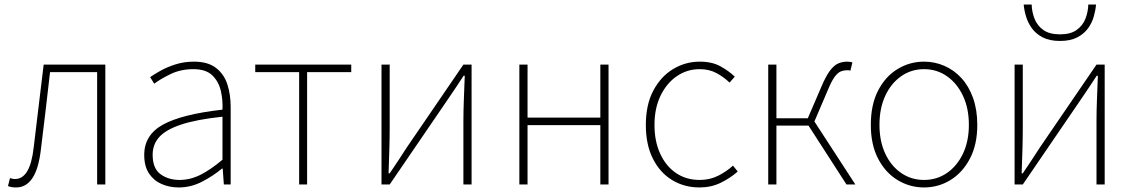

<svg xmlns="http://www.w3.org/2000/svg" viewBox="-20 -811 4981 844"><path d="M51 13Q39 13 31 11.5Q23 10 15 7L24 -28Q29 -27 34 -25.5Q39 -24 46 -24Q79 -24 99.5 -58Q120 -92 128 -162Q139 -254 150 -345Q161 -436 172 -527H443V0H407V-494H200Q190 -409 180.5 -325.5Q171 -242 160 -156Q150 -69 122.5 -28Q95 13 51 13Z M766 13Q725 13 690.5 -2Q656 -17 635 -48.5Q614 -80 614 -130Q614 -218 697 -263.5Q780 -309 958 -329Q960 -372 950.5 -412.5Q941 -453 913 -480Q885 -507 830 -507Q774 -507 729 -485Q684 -463 658 -443L640 -472Q657 -484 685.5 -500Q714 -516 751.5 -528Q789 -540 832 -540Q894 -540 929.5 -512.5Q965 -485 979.5 -440Q994 -395 994 -341V0H964L959 -70H956Q916 -37 867.5 -12Q819 13 766 13ZM769 -20Q816 -20 861 -42.5Q906 -65 958 -109V-298Q844 -286 776.5 -263.5Q709 -241 680 -208.5Q651 -176 651 -131Q651 -70 686 -45Q721 -20 769 -20Z M1295 0V-494H1102V-527H1524V-494H1330V0Z M1657 0V-527H1693V-249Q1693 -206 1691.5 -154Q1690 -102 1688 -49H1693Q1710 -74 1731.5 -106.5Q1753 -139 1769 -164L2017 -527H2053V0H2017V-277Q2017 -321 2019 -373Q2021 -425 2023 -478H2018Q2002 -453 1980 -420.5Q1958 -388 1941 -363L1693 0Z M2263 0V-527H2299V-294H2619V-527H2655V0H2619V-261H2299V0Z M3055 13Q2988 13 2934.5 -19.5Q2881 -52 2850 -113.5Q2819 -175 2819 -262Q2819 -351 2852 -413Q2885 -475 2939 -507.5Q2993 -540 3056 -540Q3110 -540 3147 -519.5Q3184 -499 3210 -474L3187 -448Q3161 -473 3129 -490Q3097 -507 3056 -507Q3000 -507 2955 -476Q2910 -445 2883.5 -390Q2857 -335 2857 -262Q2857 -190 2882 -135.5Q2907 -81 2951.5 -50.5Q2996 -20 3056 -20Q3100 -20 3137 -38.5Q3174 -57 3202 -83L3223 -57Q3190 -28 3148 -7.5Q3106 13 3055 13Z M3357 0V-527H3393V-291H3531L3589 -426Q3610 -476 3628 -500Q3646 -524 3664.5 -532Q3683 -540 3704 -540Q3711 -540 3717.5 -539Q3724 -538 3727 -536L3718 -500Q3714 -502 3711 -502Q3708 -502 3702 -502Q3688 -502 3675 -496.5Q3662 -491 3648.5 -472.5Q3635 -454 3619 -415L3560 -277L3740 0H3701L3534 -259H3393V0Z M4042 13Q3979 13 3925.5 -19.5Q3872 -52 3840 -113.5Q3808 -175 3808 -262Q3808 -351 3840 -413Q3872 -475 3925.5 -507.5Q3979 -540 4042 -540Q4089 -540 4131.5 -521.5Q4174 -503 4206.5 -467.5Q4239 -432 4257.5 -380Q4276 -328 4276 -262Q4276 -175 4243.5 -113.5Q4211 -52 4158 -19.5Q4105 13 4042 13ZM4042 -20Q4098 -20 4142.5 -50.5Q4187 -81 4213 -135.5Q4239 -190 4239 -262Q4239 -335 4213 -390Q4187 -445 4142.5 -476Q4098 -507 4042 -507Q3986 -507 3941.5 -476Q3897 -445 3871.5 -390Q3846 -335 3846 -262Q3846 -190 3871.5 -135.5Q3897 -81 3941.5 -50.5Q3986 -20 4042 -20Z M4440 0V-527H4476V-249Q4476 -206 4474.5 -154Q4473 -102 4471 -49H4476Q4493 -74 4514.5 -106.5Q4536 -139 4552 -164L4800 -527H4836V0H4800V-277Q4800 -321 4802 -373Q4804 -425 4806 -478H4801Q4785 -453 4763 -420.5Q4741 -388 4724 -363L4476 0ZM4640 -631Q4594 -631 4564 -646.5Q4534 -662 4516.5 -686Q4499 -710 4490.5 -738Q4482 -766 4480 -791H4515Q4516 -759 4527.5 -729Q4539 -699 4566 -679.5Q4593 -660 4640 -660Q4686 -660 4713 -679.5Q4740 -699 4751.5 -729Q4763 -759 4764 -791H4798Q4796 -766 4788 -738Q4780 -710 4762.5 -686Q4745 -662 4715 -646.5Q4685 -631 4640 -631Z"/></svg>

Font: Noto Sans TC Thin
Style: Regular
Weight: 100
Designer: Ryoko NISHIZUKA 西塚涼子 (kana, bopomofo & ideographs); Paul D. Hunt (Latin, Greek & Cyrillic); Sandoll Communications 산돌커뮤니
Foundry: Adobe
Version: Version 2.004-H2;hotconv 1.0.118;makeotfexe 2.5.65603